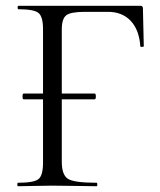

<svg xmlns="http://www.w3.org/2000/svg" viewBox="-20 -645 553 665"><path d="M475 -616 478 -485Q478 -483 472 -482.5Q466 -482 466 -485Q462 -542 432.5 -573Q403 -604 354 -604H274Q225 -604 209.5 -592Q194 -580 194 -543V-321H308Q312 -321 312 -311Q312 -301 308 -301H194V-85Q194 -39 215.5 -25.5Q237 -12 315 -12Q317 -12 317 -6Q317 0 315 0Q295 0 244.5 -1Q194 -2 161 -2Q138 -2 97.5 -1Q57 0 42 0Q40 0 40 -6Q40 -12 42 -12Q97 -12 113 -24.5Q129 -37 129 -81V-301H62Q58 -301 58 -311Q58 -321 62 -321H129V-544Q129 -587 113.5 -600Q98 -613 44 -613Q41 -613 41 -619Q41 -625 44 -625H466Q475 -625 475 -616Z"/></svg>

Font: Cormorant Infant
Style: Regular
Weight: 400
Designer: Christian Thalmann (Catharsis Fonts)
Version: Version 1.000;PS 002.000;hotconv 1.0.88;makeotf.lib2.5.64775